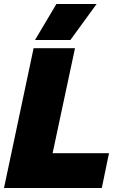

<svg xmlns="http://www.w3.org/2000/svg" viewBox="-30 -940 579 960"><path d="M252 -920H453L322 -740H145ZM138 -699H345L233 -174H515L479 0H-10Z"/></svg>

Font: Prompt ExtraBold
Style: Italic
Weight: 800
Italic angle: -12°
Designer: Katatrad Team
Foundry: CadsonDemak
Version: Version 1.001